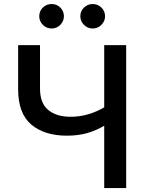

<svg xmlns="http://www.w3.org/2000/svg" viewBox="-20 -957 743 977"><path d="M320.8 -266.6Q206.5 -266.6 139.4 -323Q72.3 -379.4 72.3 -502.9V-727.5H183.6V-506.8Q183.6 -432.1 225.3 -397.5Q267.1 -362.8 338.4 -362.8Q386.2 -362.8 429.4 -375.7Q472.7 -388.7 510.3 -410.6V-727.5H622.1V0H510.3V-317.4Q470.2 -293 423.6 -279.8Q377 -266.6 320.8 -266.6ZM242.7 -812Q216.3 -812 198 -830.6Q179.7 -849.1 179.7 -874.5Q179.7 -900.4 198 -918.5Q216.3 -936.5 242.7 -936.5Q268.6 -936.5 286.9 -918.5Q305.2 -900.4 305.2 -874.5Q305.2 -849.1 286.9 -830.6Q268.6 -812 242.7 -812ZM451.7 -812Q425.8 -812 407.2 -830.6Q388.7 -849.1 388.7 -874.5Q388.7 -900.4 407.2 -918.5Q425.8 -936.5 451.7 -936.5Q477.5 -936.5 496.1 -918.5Q514.6 -900.4 514.6 -874.5Q514.6 -849.1 496.1 -830.6Q477.5 -812 451.7 -812Z"/></svg>

Font: Inter Medium
Style: Regular
Weight: 500
Designer: Rasmus Andersson
Foundry: rsms
Version: Version 4.001;git-9221beed3